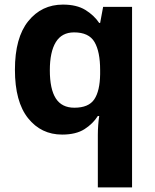

<svg xmlns="http://www.w3.org/2000/svg" viewBox="-20 -576 673 836"><path d="M406 11Q406 -9 407.5 -30Q409 -51 412 -71H406Q385 -37.4 348 -13.7Q311 10 250.6 10Q159.1 10 102.1 -61.5Q45 -133 45 -272.5Q45 -412 103.2 -484Q161.3 -556 254 -556Q313.6 -556 351.4 -532.9Q389.3 -509.7 412 -476H416L429 -546H555V240H406ZM303.8 -107Q366 -107 390.5 -143.5Q415 -180 416 -253V-271Q416 -351 391.5 -393Q367 -435 302.4 -435Q249 -435 223 -392.5Q197 -350 197 -270Q197 -188 223 -147.5Q249 -107 303.8 -107Z"/></svg>

Font: Noto Sans New Tai Lue
Style: Regular
Weight: 400
Designer: Monotype Design Team
Foundry: Monotype Imaging Inc.
Version: Version 2.003